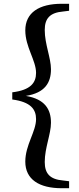

<svg xmlns="http://www.w3.org/2000/svg" viewBox="-20 -819 420 1017"><path d="M346 -762V-799H307C187 -799 114 -752 114 -658C114 -570 171 -499 171 -433C171 -381 143 -342 45 -330V-292C143 -279 171 -240 171 -188C171 -122 114 -51 114 37C114 131 187 178 307 178H346V141L314 137C245 131 217 101 217 39C217 -36 250 -109 250 -169C250 -240 218 -294 117 -311C218 -327 250 -381 250 -452C250 -512 217 -585 217 -660C217 -722 245 -752 314 -758Z"/></svg>

Font: Noto Serif CJK JP
Style: Bold
Weight: 700
Designer: Ryoko NISHIZUKA 西塚涼子 (kana & ideographs); Frank Grießhammer (Latin, Greek & Cyrillic); Wenlong ZHANG 张文龙 (bopomofo); San
Foundry: Adobe Systems Incorporated
Version: Version 1.000;PS 1;hotconv 16.6.53;makeotf.lib2.5.65590